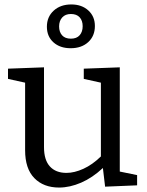

<svg xmlns="http://www.w3.org/2000/svg" viewBox="-20 -835 661 864"><path d="M519 -63 597 -47V-1L453 5L443 -79Q396 -35 345 -13Q294 9 246 9Q176 9 134.5 -33.5Q93 -76 93 -159V-463L16 -480V-526L178 -532V-173Q178 -115 204.5 -86Q231 -57 279 -57Q315 -57 355.5 -75.5Q396 -94 434 -131V-463L357 -480V-526L519 -532ZM191 -715Q191 -759 221.5 -787Q252 -815 301 -815Q348 -815 377.5 -788Q407 -761 407 -718Q407 -673 377 -645.5Q347 -618 298 -618Q250 -618 220.5 -644.5Q191 -671 191 -715ZM352 -717Q352 -742 338.5 -757Q325 -772 299 -772Q274 -772 260 -756.5Q246 -741 246 -716Q246 -691 259.5 -676Q273 -661 299 -661Q325 -661 338.5 -676.5Q352 -692 352 -717Z"/></svg>

Font: Bitter Pro
Style: Regular
Weight: 400
Designer: Sol Matas, and Bitter project Authors
Foundry: Sol Matas
Version: Version 1.010